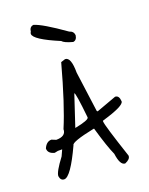

<svg xmlns="http://www.w3.org/2000/svg" viewBox="-170 -916 802 1036"><g transform="rotate(-20 231.0 -398.0)"><path d="M227 -594 252 -602Q286 -602 286 -512L317 -281L321 -277L436 -319Q459 -319 461 -284Q461 -258 334 -221L330 -219V-215Q330 -194 396 4V6Q396 25 365 38Q336 38 327 -31Q304 -81 271 -196H267Q136 -169 136 -150Q64 6 27 6Q6 6 2 -21Q2 -45 55 -115L71 -150H46L27 -146Q-10 -155 -10 -184Q5 -219 34 -219L59 -209Q115 -209 115 -250Q166 -370 227 -594ZM236 -412 177 -234Q259 -250 259 -265Q244 -412 236 -412ZM350 -704Q346 -676 325 -674Q277 -687 266 -701Q125 -760 125 -793Q125 -799 129 -804Q132 -832 155 -834Q201 -821 324 -734Q348 -727 350 -704Z"/></g></svg>

Font: Just Me Again Down Here
Style: Regular
Weight: 400
Designer: Kimberly Geswein
Foundry: Kimberly Geswein
Version: Version 1.002 2007